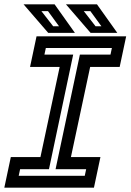

<svg xmlns="http://www.w3.org/2000/svg" viewBox="-37 -868 604 888"><path d="M-17 0 13 -141.5H150L239 -558.5H102L132 -700H546.5L516.5 -558.5H380L291 -141.5H427.5L397.5 0ZM49.5 -55H355L361.5 -85.5H220L332.5 -615.5H474L480.5 -646H175L168.5 -615.5H301.5L189.5 -85.5H56ZM505.5 -716H382L268 -848H411.5ZM432 -746.5 381 -816.5H350.5L405 -746.5ZM309.5 -716H186L72 -848H215.5ZM236 -746.5 185 -816.5H154.5L209 -746.5Z"/></svg>

Font: Tourney SemiBold
Style: Italic
Weight: 600
Italic angle: -12°
Version: Version 1.015